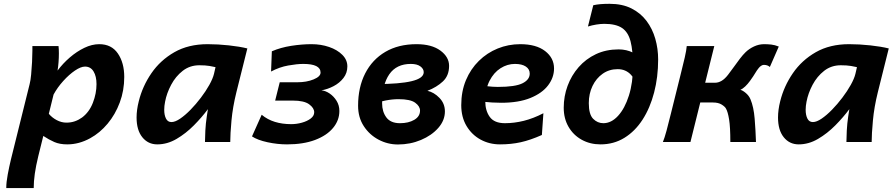

<svg xmlns="http://www.w3.org/2000/svg" viewBox="-20 -730 4589 987"><path d="M255.4 -244.1 231 -145Q247.1 -125.5 271.5 -112.5Q295.9 -99.6 321.3 -99.6Q345.2 -99.6 365.2 -106.7Q385.3 -113.8 401.9 -126Q439 -153.8 457.5 -201.7Q476.1 -249.5 476.1 -297.4Q476.1 -337.9 460.9 -362.8Q445.8 -387.7 417 -387.7Q395.5 -387.7 365.2 -367.2Q335 -346.7 305.2 -313.7Q275.4 -280.8 255.4 -244.1ZM146.5 -493.2H280.8Q282.7 -479 282.7 -455.6Q282.7 -409.7 275.9 -367.2Q303.2 -403.8 338.9 -434.6Q374.5 -465.3 413.6 -484.1Q452.6 -502.9 490.2 -502.9Q553.2 -502.9 585.9 -455.1Q618.7 -407.2 618.7 -334.5Q618.7 -264.6 595.7 -203.1Q572.8 -141.6 533.2 -94.2Q493.7 -46.9 443.8 -19.5Q386.2 12.2 325.7 12.2Q287.1 12.2 259.5 0.2Q231.9 -11.7 202.6 -31.2L176.8 72.8Q164.6 123 158.9 163.1Q153.3 203.1 153.3 236.8H12.2Q12.2 206.5 19.8 166.5Q27.3 126.5 36.6 87.9L132.3 -297.4Q137.2 -315.9 140.1 -346.9Q143.1 -377.9 144.8 -411.4Q146.5 -444.8 146.5 -469.7Z M1163.6 0H1033.7Q1033.7 -22 1035.6 -58.8Q1037.6 -95.7 1043 -131.3L1048.8 -168.9Q1018.1 -127.4 976.8 -85.7Q935.5 -43.9 887.7 -15.9Q839.8 12.2 788.6 12.2Q741.2 12.2 711.7 -24.4Q682.1 -61 682.1 -126Q682.1 -165 693.4 -209.5Q712.4 -286.6 758.3 -353.5Q804.2 -420.4 876.5 -461.7Q948.7 -502.9 1047.4 -502.9Q1100.6 -502.9 1156.5 -496.8Q1212.4 -490.7 1251.5 -481L1195.3 -256.3Q1176.3 -179.7 1169.9 -110.1Q1163.6 -40.5 1163.6 0ZM1080.1 -350.6 1087.9 -384.8Q1078.6 -387.2 1057.4 -390.9Q1036.1 -394.5 1004.9 -394.5Q956.1 -394.5 919.4 -366Q882.8 -337.4 859.9 -294.2Q836.9 -251 828.6 -207Q824.2 -185.1 824.2 -165.5Q824.2 -138.2 833.3 -120.4Q842.3 -102.5 861.3 -102.5Q880.4 -102.5 906.2 -120.1Q932.1 -137.7 959.7 -166Q987.3 -194.3 1012.7 -227.8Q1038.1 -261.2 1056.2 -293.7Q1074.2 -326.2 1080.1 -350.6Z M1455.6 12.2Q1406.2 12.2 1355.2 1.2Q1304.2 -9.8 1275.4 -28.8L1325.2 -140.1Q1355 -115.2 1393.1 -103.5Q1431.2 -91.8 1476.6 -91.8Q1504.9 -91.8 1532 -99.4Q1559.1 -106.9 1577.1 -120.6Q1595.2 -134.3 1595.2 -152.8Q1595.2 -174.8 1569.3 -193.8Q1543.5 -212.9 1484.9 -212.9H1394.5L1418 -307.1H1508.3Q1556.2 -307.1 1592 -321.8Q1627.9 -336.4 1627.9 -356.9Q1627.9 -401.4 1539.1 -401.4Q1506.8 -401.4 1461.7 -393.3Q1416.5 -385.3 1373.5 -362.3L1377.4 -466.3Q1422.4 -485.8 1477.1 -494.4Q1531.7 -502.9 1581.5 -502.9Q1629.9 -502.9 1671.9 -488.5Q1713.9 -474.1 1739.7 -448.2Q1765.6 -422.4 1765.6 -388.7Q1765.6 -355 1745.6 -329.1Q1725.6 -303.2 1694.8 -287.1Q1664.1 -271 1632.3 -265.6Q1653.3 -263.7 1674.6 -249.3Q1695.8 -234.9 1710.2 -211.7Q1724.6 -188.5 1724.6 -159.7Q1724.6 -111.3 1692.1 -72.3Q1659.7 -33.2 1599.4 -10.5Q1539.1 12.2 1455.6 12.2Z M1907.7 -196.3 1916.5 -297.9Q2033.7 -297.9 2095.9 -312.7Q2158.2 -327.6 2158.2 -358.9Q2158.2 -376 2141.1 -388.7Q2124 -401.4 2091.8 -401.4Q2018.1 -401.4 1981.2 -348.1Q1944.3 -294.9 1944.3 -198.7Q1944.3 -155.8 1966.3 -126.2Q1988.3 -96.7 2036.1 -96.7Q2080.1 -96.7 2109.6 -114Q2139.2 -131.3 2139.2 -161.6Q2139.2 -183.6 2114.3 -201.9Q2089.4 -220.2 2028.3 -220.2Q1997.1 -220.2 1962.4 -213.4Q1927.7 -206.5 1907.7 -196.3ZM1820.8 -186.5Q1820.8 -281.2 1857.2 -352.5Q1893.6 -423.8 1960.9 -463.4Q2028.3 -502.9 2121.1 -502.9Q2199.2 -502.9 2243.9 -470Q2288.6 -437 2288.6 -391.6Q2288.6 -341.3 2256.8 -311.5Q2225.1 -281.7 2177.2 -263.2Q2210.9 -255.9 2239 -226.8Q2267.1 -197.8 2267.1 -157.2Q2267.1 -111.3 2233.2 -72.5Q2199.2 -33.7 2144 -10.5Q2088.9 12.7 2025.9 12.7Q1972.7 12.7 1925.8 -12.2Q1878.9 -37.1 1849.9 -81.8Q1820.8 -126.5 1820.8 -186.5Z M2773.4 -147.9 2765.6 -36.1Q2706.5 -9.8 2657 1.2Q2607.4 12.2 2550.3 12.2Q2495.6 12.2 2450.4 -12.5Q2405.3 -37.1 2378.2 -82.5Q2351.1 -127.9 2351.1 -189.5Q2351.1 -260.3 2375.2 -317.9Q2399.4 -375.5 2441.7 -417Q2483.9 -458.5 2538.6 -480.7Q2593.3 -502.9 2654.3 -502.9Q2736.3 -502.9 2782.2 -467.5Q2828.1 -432.1 2828.1 -377.9Q2828.1 -331.5 2797.6 -291.3Q2767.1 -251 2706.5 -226.3Q2646 -201.7 2556.6 -201.7Q2536.6 -201.7 2510.5 -203.1Q2484.4 -204.6 2459.2 -207.3Q2434.1 -210 2417 -213.4V-297.9Q2488.3 -283.2 2539.1 -283.2Q2628.4 -283.2 2665.8 -301.8Q2703.1 -320.3 2703.1 -351.6Q2703.1 -374.5 2683.1 -387.9Q2663.1 -401.4 2627 -401.4Q2587.9 -401.4 2553 -379.2Q2518.1 -356.9 2496.3 -314.2Q2474.6 -271.5 2474.6 -209Q2474.6 -161.1 2497.8 -128.9Q2521 -96.7 2575.7 -96.7Q2623.5 -96.7 2672.6 -108.9Q2721.7 -121.1 2773.4 -147.9Z M3002.4 -593.8 3029.8 -703.1Q3047.4 -707 3067.1 -708.7Q3086.9 -710.4 3113.8 -710.4Q3178.7 -710.4 3225.8 -686.8Q3272.9 -663.1 3303.5 -622.6Q3334 -582 3348.6 -530.8Q3363.3 -479.5 3363.3 -424.3Q3363.3 -333.5 3342.5 -254.2Q3321.8 -174.8 3283.2 -115Q3244.6 -55.2 3189.9 -21.5Q3135.3 12.2 3066.9 12.2Q3013.2 12.2 2970.2 -11.7Q2927.2 -35.6 2902.6 -78.1Q2877.9 -120.6 2877.9 -176.3Q2877.9 -234.9 2897.7 -288.6Q2917.5 -342.3 2954.6 -384.8Q2991.7 -427.2 3043.7 -451.7Q3095.7 -476.1 3160.2 -476.1Q3200.7 -476.1 3235.1 -459Q3269.5 -441.9 3296.1 -414.6Q3322.8 -387.2 3338.9 -356L3259.8 -274.4Q3251.5 -314.9 3224.4 -344.7Q3197.3 -374.5 3155.3 -374.5Q3111.8 -374.5 3078.4 -351.1Q3044.9 -327.6 3025.9 -288.1Q3006.8 -248.5 3006.8 -199.7Q3006.8 -142.1 3029.1 -119.4Q3051.3 -96.7 3081.5 -96.7Q3122.6 -96.7 3157.2 -134.5Q3191.9 -172.4 3212.9 -238.5Q3233.9 -304.7 3233.9 -389.2Q3233.9 -469.7 3221.4 -517.6Q3209 -565.4 3177.2 -586.4Q3145.5 -607.4 3086.4 -607.4Q3067.9 -607.4 3045.4 -603.8Q3022.9 -600.1 3002.4 -593.8Z M3564.9 -203.1 3590.3 -304.7H3656.2Q3672.9 -304.7 3689.5 -314.5Q3706.1 -324.2 3722.7 -345.7Q3735.8 -362.3 3751.5 -384.5Q3767.1 -406.7 3783.2 -427.7Q3799.3 -448.7 3812.5 -461.4Q3831.1 -479.5 3856.2 -491.2Q3881.3 -502.9 3908.2 -502.9Q3925.8 -502.9 3944.3 -501Q3962.9 -499 3983.4 -490.7L3937.5 -385.7Q3925.8 -396.5 3906.7 -396.5Q3899.9 -396.5 3892.8 -391.8Q3885.7 -387.2 3880.4 -380.4Q3871.1 -369.1 3862.5 -354.5Q3854 -339.8 3835.4 -314Q3823.7 -297.9 3810.8 -285.6Q3797.9 -273.4 3786.1 -268.1Q3796.9 -266.1 3813.5 -252.2Q3830.1 -238.3 3837.9 -219.7Q3854.5 -180.2 3859.4 -120.1Q3864.3 -60.1 3866.2 0H3734.4Q3734.4 -76.7 3728 -116Q3721.7 -155.3 3711.9 -171.9Q3707 -181.6 3689.9 -192.4Q3672.9 -203.1 3645.5 -203.1ZM3651.9 -493.2 3529.3 0H3387.7Q3396 -20 3406.5 -58.6Q3417 -97.2 3429.2 -147.5L3478.5 -345.7Q3491.2 -395.5 3500 -434.1Q3508.8 -472.7 3510.3 -493.2Z M4460.9 0H4331.1Q4331.1 -22 4333 -58.8Q4335 -95.7 4340.3 -131.3L4346.2 -168.9Q4315.4 -127.4 4274.2 -85.7Q4232.9 -43.9 4185.1 -15.9Q4137.2 12.2 4085.9 12.2Q4038.6 12.2 4009 -24.4Q3979.5 -61 3979.5 -126Q3979.5 -165 3990.7 -209.5Q4009.8 -286.6 4055.7 -353.5Q4101.6 -420.4 4173.8 -461.7Q4246.1 -502.9 4344.7 -502.9Q4397.9 -502.9 4453.9 -496.8Q4509.8 -490.7 4548.8 -481L4492.7 -256.3Q4473.6 -179.7 4467.3 -110.1Q4460.9 -40.5 4460.9 0ZM4377.4 -350.6 4385.3 -384.8Q4376 -387.2 4354.7 -390.9Q4333.5 -394.5 4302.2 -394.5Q4253.4 -394.5 4216.8 -366Q4180.2 -337.4 4157.2 -294.2Q4134.3 -251 4126 -207Q4121.6 -185.1 4121.6 -165.5Q4121.6 -138.2 4130.6 -120.4Q4139.6 -102.5 4158.7 -102.5Q4177.7 -102.5 4203.6 -120.1Q4229.5 -137.7 4257.1 -166Q4284.7 -194.3 4310.1 -227.8Q4335.4 -261.2 4353.5 -293.7Q4371.6 -326.2 4377.4 -350.6Z"/></svg>

Font: Andika
Style: Bold Italic
Weight: 700
Italic angle: -14°
Designer: Victor Gaultney, Annie Olsen, Julie Remington, Don Collingsworth, Eric Hays, Becca Hirsbrunner
Foundry: SIL International
Version: Version 6.101